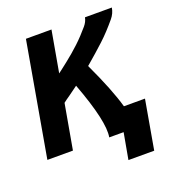

<svg xmlns="http://www.w3.org/2000/svg" viewBox="-136 -624 757 840"><g transform="rotate(-20 243.0 -204.0)"><path d="M319 122 341 0H274Q287 -70 215 -262Q193 -246 171 -230Q156 -220 142 -209L105 0H-14L79 -530H198L164 -338L176 -347Q193 -360 210 -373.5Q227 -387 243.5 -401Q260 -415 276 -430Q292 -445 306.5 -460.5Q321 -476 335.5 -493Q350 -510 354 -530H479Q475 -504 457 -482.5Q439 -461 420.5 -441Q402 -421 382 -402.5Q362 -384 341.5 -366Q321 -348 300 -330L294 -325Q357 -191 381 -106H479L439 122Z"/></g></svg>

Font: Iosevka SS08
Style: Bold Italic
Weight: 700
Italic angle: -10°
Monospace: yes
Designer: Belleve Invis
Foundry: Belleve Invis
Version: 2.1.0; ttfautohint (v1.8.2)